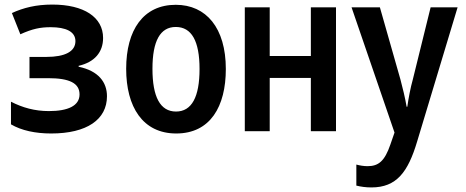

<svg xmlns="http://www.w3.org/2000/svg" viewBox="-20 -574 2040 840"><path d="M204 10C360 10 448 -51 448 -153C448 -214 411 -264 324 -282V-286C394 -302 431 -346 431 -408C431 -499 347 -554 209 -554C137 -554 83 -540 32 -517L69 -424C122 -448 156 -455 202 -455C268 -455 310 -436 310 -394C310 -349 265 -325 183 -325H109V-232H191C284 -232 328 -210 328 -161C328 -111 277 -88 194 -88C132 -88 79 -103 28 -129V-30C74 -3 135 10 204 10Z M751 10C900 10 968 -108 968 -272C968 -452 882 -553 749 -553C607 -553 532 -443 532 -273C532 -107 604 10 751 10ZM750 -86C681 -86 647 -150 647 -273C647 -395 681 -456 749 -456C818 -456 853 -395 853 -272C853 -150 819 -86 750 -86Z M1051 0H1160V-233H1340V0H1450V-542H1340V-329H1160V-542H1051Z M1605 246C1715 246 1765 179 1805 45L1982 -542H1864L1786 -226C1776 -191 1767 -143 1762 -107H1759C1752 -148 1742 -188 1732 -226L1642 -542H1518L1706 6L1688 58C1663 131 1636 153 1588 153C1571 153 1554 150 1539 146V238C1559 243 1581 246 1605 246Z"/></svg>

Font: Noto Sans Mono ExtraCondensed SemiBold
Style: Regular
Weight: 600
Width: 2
Designer: Monotype Design Team
Foundry: Monotype Imaging Inc.
Version: Version 2.014